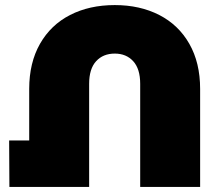

<svg xmlns="http://www.w3.org/2000/svg" viewBox="-20 -736 854 756"><path d="M607 -677C556.3 -703 498 -716 432 -716C365.3 -716 306.7 -703 256 -677C205.3 -651 165.8 -613.2 137.5 -563.5C109.2 -513.8 95 -454.7 95 -386V-183H16L17 0H331V-406C331 -445.3 340.2 -475 358.5 -495C376.8 -515 401.3 -525 432 -525C462 -525 486.2 -515 504.5 -495C522.8 -475 532 -445.3 532 -406V0H768V-386C768 -454.7 753.8 -513.8 725.5 -563.5C697.2 -613.2 657.7 -651 607 -677Z"/></svg>

Font: Montserrat Custom Black
Style: Regular
Weight: 900
Designer: Julieta Ulanovsky
Foundry: Julieta Ulanovsky
Version: Version 7.200